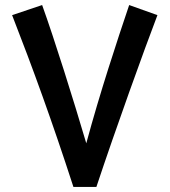

<svg xmlns="http://www.w3.org/2000/svg" viewBox="-20 -741 673 761"><path d="M271 0H362C439 -232 552 -545 604 -681L492 -721C445 -582 375 -370 322 -173C271 -346 196 -585 147 -721L28 -681C110 -471 187 -259 271 0Z"/></svg>

Font: Wafeq Semi Bold
Style: Regular
Weight: 600
Designer: Rasmus Andersson & Azza Alameddine
Foundry: Google & TypeTogether
Version: Version 3.000;January 28, 2025;FontCreator 15.0.0.3014 64-bi